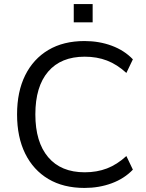

<svg xmlns="http://www.w3.org/2000/svg" viewBox="-20 -916 721 945"><path d="M396 9Q292 9 218 -35Q144 -79 104 -160Q64 -241 64 -353Q64 -465 104 -545.5Q144 -626 218 -670Q292 -714 396 -714Q468 -714 530 -691Q592 -668 634 -624L602 -557Q556 -599 506.5 -618Q457 -637 397 -637Q280 -637 217 -563.5Q154 -490 154 -353Q154 -217 217 -142.5Q280 -68 397 -68Q457 -68 506.5 -87Q556 -106 602 -148L634 -81Q592 -37 530 -14Q468 9 396 9ZM343 -806V-896H436V-806Z"/></svg>

Font: Nunito Sans 11pt
Style: Regular
Weight: 400
Version: Version 3.101;gftools[0.9.27]